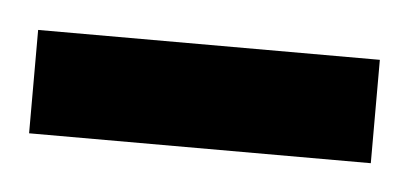

<svg xmlns="http://www.w3.org/2000/svg" viewBox="-31 -109 301 141"><g transform="rotate(5 119.0 -38.0)"><path d="M-6.8 0V-76.2H245.1V0Z"/></g></svg>

Font: DimaLatifi
Style: regular
Weight: 400
Designer: R.Balvardi
Foundry: Dima Software Group
Version: Version 1.00;January 29, 2019;FontCreator 11.5.0.2427 64-bit